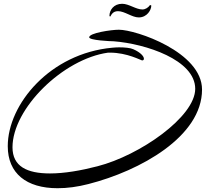

<svg xmlns="http://www.w3.org/2000/svg" viewBox="-20 -865 1087 1014"><path d="M713 -773C757 -773 779 -813 779 -835C779 -837 777 -838 772 -838C763 -825 748 -815 732 -815C698 -815 661 -845 625 -845C581 -845 558 -812 558 -781C558 -779 560 -778 563 -778C567 -785 575 -806 603 -806C639 -806 677 -773 713 -773ZM284 129C335 129 389 122 447 107C721 37 1047 -144 1047 -392C1047 -590 698 -708 608 -708C568 -708 451 -691 451 -668C451 -652 564 -647 580 -647C749 -634 1011 -549 1011 -396C1011 -248 718 -44 495 13C407 36 319 51 244 51C123 51 46 14 46 -87C46 -292 313 -554 551 -587H561C652 -587 725 -546 730 -546C737 -546 740 -549 740 -555C740 -567 723 -588 684 -605C669 -612 640 -615 609 -615C596 -615 584 -614 573 -613C245 -583 21 -315 21 -93C21 51 120 129 284 129Z"/></svg>

Font: Comforter
Style: Regular
Weight: 400
Designer: Robert E. Leuschke
Foundry: Robert E. Leuschke
Version: Version 1.013; ttfautohint (v1.8.3)